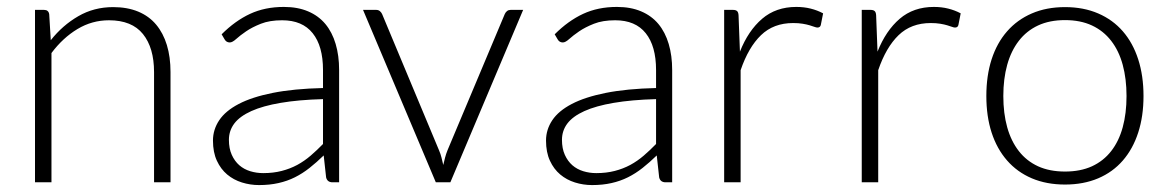

<svg xmlns="http://www.w3.org/2000/svg" viewBox="-20 -526 3364 554"><path d="M81 0V-497.5H107Q120 -497.5 122 -485L126.5 -410Q160.5 -453 205.8 -479.2Q251 -505.5 306.5 -505.5Q347.5 -505.5 378.8 -492.5Q410 -479.5 430.5 -455Q451 -430.5 461.5 -396Q472 -361.5 472 -318V0H424.5V-318Q424.5 -388 392.5 -427.8Q360.5 -467.5 294.5 -467.5Q245.5 -467.5 203.5 -442.2Q161.5 -417 128.5 -373V0Z M939.5 0Q924.5 0 921 -14L914 -77.5Q893.5 -57.5 873.2 -41.5Q853 -25.5 831 -14.5Q809 -3.5 783.5 2.2Q758 8 727.5 8Q702 8 678 0.5Q654 -7 635.5 -22.5Q617 -38 605.8 -62.2Q594.5 -86.5 594.5 -120.5Q594.5 -152 612.5 -179Q630.5 -206 668.8 -226Q707 -246 767.2 -258Q827.5 -270 912 -272V-324Q912 -393 882.2 -430.2Q852.5 -467.5 794 -467.5Q758 -467.5 732.8 -457.5Q707.5 -447.5 690 -435.5Q672.5 -423.5 661.5 -413.5Q650.5 -403.5 643 -403.5Q633 -403.5 628 -412.5L619.5 -427Q658.5 -466 701.5 -486Q744.5 -506 799 -506Q839 -506 869 -493.2Q899 -480.5 918.8 -456.8Q938.5 -433 948.5 -399.2Q958.5 -365.5 958.5 -324V0ZM739.5 -26.5Q768.5 -26.5 792.8 -32.8Q817 -39 837.8 -50.2Q858.5 -61.5 876.5 -77Q894.5 -92.5 912 -110.5V-240Q841 -238 789.8 -229.2Q738.5 -220.5 705.2 -205.5Q672 -190.5 656.2 -169.8Q640.5 -149 640.5 -122.5Q640.5 -97.5 648.8 -79.2Q657 -61 670.5 -49.2Q684 -37.5 702 -32Q720 -26.5 739.5 -26.5Z M1279.5 0H1237.5L1027.5 -497.5H1065Q1072 -497.5 1076.2 -493.8Q1080.5 -490 1082.5 -485.5L1246.5 -93Q1251.5 -81.5 1254 -71L1259 -50Q1261.5 -60.5 1264.2 -71.2Q1267 -82 1271.5 -93L1436.5 -485.5Q1439 -491 1443.2 -494.2Q1447.5 -497.5 1453.5 -497.5H1489.5Z M1900.5 0Q1885.5 0 1882 -14L1875 -77.5Q1854.5 -57.5 1834.2 -41.5Q1814 -25.5 1792 -14.5Q1770 -3.5 1744.5 2.2Q1719 8 1688.5 8Q1663 8 1639 0.5Q1615 -7 1596.5 -22.5Q1578 -38 1566.8 -62.2Q1555.5 -86.5 1555.5 -120.5Q1555.5 -152 1573.5 -179Q1591.5 -206 1629.8 -226Q1668 -246 1728.2 -258Q1788.5 -270 1873 -272V-324Q1873 -393 1843.2 -430.2Q1813.5 -467.5 1755 -467.5Q1719 -467.5 1693.8 -457.5Q1668.5 -447.5 1651 -435.5Q1633.5 -423.5 1622.5 -413.5Q1611.5 -403.5 1604 -403.5Q1594 -403.5 1589 -412.5L1580.5 -427Q1619.5 -466 1662.5 -486Q1705.5 -506 1760 -506Q1800 -506 1830 -493.2Q1860 -480.5 1879.8 -456.8Q1899.5 -433 1909.5 -399.2Q1919.5 -365.5 1919.5 -324V0ZM1700.5 -26.5Q1729.5 -26.5 1753.8 -32.8Q1778 -39 1798.8 -50.2Q1819.5 -61.5 1837.5 -77Q1855.5 -92.5 1873 -110.5V-240Q1802 -238 1750.8 -229.2Q1699.5 -220.5 1666.2 -205.5Q1633 -190.5 1617.2 -169.8Q1601.5 -149 1601.5 -122.5Q1601.5 -97.5 1609.8 -79.2Q1618 -61 1631.5 -49.2Q1645 -37.5 1663 -32Q1681 -26.5 1700.5 -26.5Z M2069.5 0V-497.5H2094.5Q2103 -497.5 2106.8 -494Q2110.5 -490.5 2111 -482L2115 -377Q2139 -437.5 2179 -471.8Q2219 -506 2277.5 -506Q2300 -506 2319 -501.2Q2338 -496.5 2355 -487.5L2348.5 -454.5Q2347 -446.5 2338.5 -446.5Q2335.5 -446.5 2330 -448.5Q2324.5 -450.5 2316.2 -453Q2308 -455.5 2296 -457.5Q2284 -459.5 2268.5 -459.5Q2212 -459.5 2175.8 -424.5Q2139.5 -389.5 2117 -323.5V0Z M2466.5 0V-497.5H2491.5Q2500 -497.5 2503.8 -494Q2507.5 -490.5 2508 -482L2512 -377Q2536 -437.5 2576 -471.8Q2616 -506 2674.5 -506Q2697 -506 2716 -501.2Q2735 -496.5 2752 -487.5L2745.5 -454.5Q2744 -446.5 2735.5 -446.5Q2732.5 -446.5 2727 -448.5Q2721.5 -450.5 2713.2 -453Q2705 -455.5 2693 -457.5Q2681 -459.5 2665.5 -459.5Q2609 -459.5 2572.8 -424.5Q2536.5 -389.5 2514 -323.5V0Z M3053 -505.5Q3106.5 -505.5 3148.8 -487.2Q3191 -469 3220 -435.5Q3249 -402 3264.2 -354.8Q3279.5 -307.5 3279.5 -249Q3279.5 -190.5 3264.2 -143.5Q3249 -96.5 3220 -63Q3191 -29.5 3148.8 -11.5Q3106.5 6.5 3053 6.5Q2999.5 6.5 2957.2 -11.5Q2915 -29.5 2885.8 -63Q2856.5 -96.5 2841.2 -143.5Q2826 -190.5 2826 -249Q2826 -307.5 2841.2 -354.8Q2856.5 -402 2885.8 -435.5Q2915 -469 2957.2 -487.2Q2999.5 -505.5 3053 -505.5ZM3053 -31Q3097.5 -31 3130.8 -46.2Q3164 -61.5 3186.2 -90Q3208.5 -118.5 3219.5 -158.8Q3230.5 -199 3230.5 -249Q3230.5 -298.5 3219.5 -339Q3208.5 -379.5 3186.2 -408.2Q3164 -437 3130.8 -452.5Q3097.5 -468 3053 -468Q3008.5 -468 2975.2 -452.5Q2942 -437 2919.8 -408.2Q2897.5 -379.5 2886.2 -339Q2875 -298.5 2875 -249Q2875 -199 2886.2 -158.8Q2897.5 -118.5 2919.8 -90Q2942 -61.5 2975.2 -46.2Q3008.5 -31 3053 -31Z"/></svg>

Font: Lato TR Light
Style: Regular
Weight: 300
Designer: Lukasz Dziedzic
Foundry: Lukasz Dziedzic
Version: Version 1.104 2013